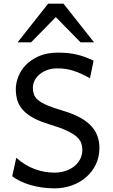

<svg xmlns="http://www.w3.org/2000/svg" viewBox="-20 -1011 614 1043"><path d="M468.8 -585.9Q442.4 -600.6 420.2 -610.6Q397.9 -620.6 377 -627.2Q356 -633.8 335 -636.7Q314 -639.6 290.5 -639.6Q261.2 -639.6 237.1 -630.9Q212.9 -622.1 195.3 -607.4Q177.7 -592.8 168.2 -573.7Q158.7 -554.7 158.7 -534.7Q158.7 -514.6 164.3 -498.3Q169.9 -481.9 187 -467.5Q204.1 -453.1 235.8 -439.2Q267.6 -425.3 319.8 -410.2Q368.2 -396 405.5 -377.2Q442.9 -358.4 468.3 -334Q493.7 -309.6 506.8 -278.3Q520 -247.1 520 -207.5Q520 -158.2 500.7 -117.9Q481.4 -77.6 448 -48.6Q414.6 -19.5 370.1 -3.7Q325.7 12.2 275.9 12.2Q240.7 12.2 207.3 7.3Q173.8 2.4 144.3 -6.3Q114.7 -15.1 89.8 -27.1Q64.9 -39.1 46.4 -53.7L68.4 -153.8Q117.2 -111.3 169.2 -92.3Q221.2 -73.2 275.9 -73.2Q305.2 -73.2 332.5 -81.5Q359.9 -89.8 380.9 -105.7Q401.9 -121.6 414.6 -144.8Q427.2 -168 427.2 -197.8Q427.2 -216.8 421.1 -234.1Q415 -251.5 396.5 -268.1Q377.9 -284.7 343.3 -301Q308.6 -317.4 251.5 -334.5Q194.3 -351.6 158.2 -372.1Q122.1 -392.6 101.6 -416.7Q81.1 -440.9 73.5 -468.5Q65.9 -496.1 65.9 -527.3Q65.9 -558.6 78.9 -593.3Q91.8 -627.9 119.6 -657.2Q147.5 -686.5 190.9 -705.8Q234.4 -725.1 295.4 -725.1Q323.7 -725.1 348.4 -722.7Q373 -720.2 396.2 -714.8Q419.4 -709.5 441.9 -701.2Q464.4 -692.9 488.3 -681.2ZM75.7 -781.2 241.7 -991.2H324.7L490.7 -781.2H417.5L283.2 -918L148.9 -781.2Z"/></svg>

Font: Andika FrenchTight
Style: Regular
Weight: 400
Designer: Victor Gaultney, Annie Olsen, Julie Remington, Don Collingsworth, Eric Hays, Becca Hirsbrunner
Foundry: SIL International
Version: Version 5.000 ; Dig1 Dig4Opn Dig7 LnSpcTght